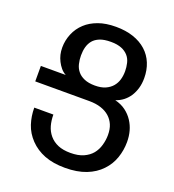

<svg xmlns="http://www.w3.org/2000/svg" viewBox="-137 -848 876 968"><g transform="rotate(20 301.0 -364.0)"><path d="M320.3 14.2Q256.3 14.2 210 -3.9Q163.6 -22 131.3 -55.7Q99.1 -89.4 85.4 -130.9Q71.8 -172.4 71.8 -218.3H174.3Q174.3 -186.5 181.9 -159.4Q189.5 -132.3 207.5 -110.8Q225.6 -89.4 253.2 -77.6Q280.8 -65.9 320.3 -65.9Q362.3 -65.9 390.4 -78.6Q418.5 -91.3 435.5 -111.8Q452.6 -132.8 460.4 -160.4Q468.3 -188 468.3 -215.3Q468.3 -247.1 458.5 -270Q448.7 -293 430.2 -309.6Q411.6 -326.2 384.3 -335.2Q356.9 -344.2 321.3 -344.2H31.2V-427.2H164.6Q148.9 -435.5 137.2 -449.5Q125.5 -463.4 117.2 -480Q108.9 -496.6 104.7 -513.9Q100.6 -531.2 100.6 -551.8Q100.6 -589.8 115.5 -625.7Q130.4 -661.6 159.2 -688Q186 -712.9 226.1 -727.5Q266.1 -742.2 320.8 -742.2Q373 -742.2 414.1 -728.3Q455.1 -714.4 483.9 -688.5Q512.7 -662.6 527.3 -626.5Q542 -590.3 542 -547.4Q542 -517.6 534.9 -493.2Q527.8 -468.8 515.1 -448.7Q488.3 -408.2 442.9 -393.1Q476.6 -384.8 500.5 -366.9Q524.4 -349.1 540 -325.2Q555.7 -301.3 563.2 -273.9Q570.8 -246.6 570.8 -214.8Q570.8 -171.4 556.6 -129.9Q542.5 -88.4 511.7 -56.2Q480.5 -22.9 433.1 -4.4Q385.7 14.2 320.3 14.2ZM320.3 -427.2Q354 -427.2 376.5 -437.3Q398.9 -447.3 413.1 -463.9Q427.2 -480.5 433.3 -501.5Q439.5 -522.5 439.5 -547.4Q439.5 -568.8 434.3 -590.6Q429.2 -612.3 415.5 -627.9Q408.7 -635.7 399.2 -642.3Q389.6 -648.9 379.4 -652.8Q368.2 -657.2 354.5 -659.7Q340.8 -662.1 322.3 -662.1Q285.6 -662.1 262.9 -652.8Q240.2 -643.6 227.1 -627.9Q214.4 -612.3 208.7 -591.8Q203.1 -571.3 203.1 -546.4Q203.1 -523.4 208.3 -501.7Q213.4 -480 226.6 -463.9Q239.7 -447.3 262.9 -437.3Q286.1 -427.2 320.3 -427.2Z"/></g></svg>

Font: Hack
Style: Regular
Weight: 400
Monospace: yes
Designer: Christopher Simpkins
Foundry: Christopher Simpkins
Version: Version 2.019; ttfautohint (v1.4.1) -l 4 -r 80 -G 350 -x 0 -